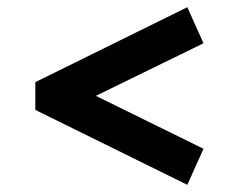

<svg xmlns="http://www.w3.org/2000/svg" viewBox="-20 -602 662 533"><path d="M78.1 -374 500 -582 544.9 -481.9 246.1 -335.9 544.9 -189 500 -88.9 78.1 -296.9Z"/></svg>

Font: LT Wave Text Bold
Style: Regular
Weight: 700
Designer: Daniel Lyons
Version: Version 2.5 (Glyphs App)